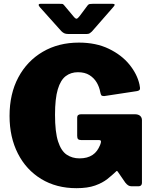

<svg xmlns="http://www.w3.org/2000/svg" viewBox="-20 -975 801 1005"><path d="M380 10Q275 10 196 -38Q117 -86 73.5 -171.5Q30 -257 30 -368Q30 -484 76 -570Q122 -656 204 -704Q286 -752 393 -752Q483 -752 550 -719.5Q617 -687 657.5 -637Q698 -587 710 -533Q715 -512 711.5 -506Q708 -500 696 -498L525 -472Q513 -472 510 -477Q507 -482 505 -492Q500 -520 486 -543.5Q472 -567 448 -582Q424 -597 388 -597Q351 -597 324 -576.5Q297 -556 282.5 -507.5Q268 -459 268 -374Q268 -284 284 -234.5Q300 -185 329 -165.5Q358 -146 396 -146Q417 -146 434 -150.5Q451 -155 464.5 -164Q478 -173 487.5 -186Q497 -199 504 -216L507 -225Q513 -242 498 -242H404Q394 -242 389 -246.5Q384 -251 384 -264V-360Q384 -377 405 -377H685Q704 -377 713.5 -368.5Q723 -360 723 -346V-17Q723 -10 718.5 -5Q714 0 706 0H668Q659 0 651.5 -4.5Q644 -9 636 -19L596 -77Q594 -80 591.5 -80Q589 -80 585 -75Q567 -58 542 -38Q517 -18 478 -4Q439 10 380 10ZM438 -946Q443 -953 449.5 -954Q456 -955 465 -955H570Q589 -955 572 -937L461 -810Q456 -805 450 -801Q444 -797 433 -797H338Q324 -797 316 -801Q308 -805 301 -812L189 -937Q182 -945 182.5 -950Q183 -955 192 -955H291Q301 -955 306 -954.5Q311 -954 317 -946L363 -891Q375 -876 381 -877Q387 -878 397 -891Z"/></svg>

Font: Libre Franklin Black
Style: Regular
Weight: 900
Designer: Pablo Impallari, Rodrigo Fuenzalida, Nhung Nguyen
Foundry: Impallari Type
Version: Version 3.000